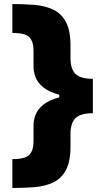

<svg xmlns="http://www.w3.org/2000/svg" viewBox="-20 -792 545 948"><path d="M41 136.2V-6.3Q105 -6.3 125.2 -28.1Q145.5 -49.8 145.5 -94.2V-172.4Q145.5 -197.8 155.3 -224.4Q165 -251 192.4 -273.9Q219.7 -296.9 272.5 -311.5V-324.2Q219.7 -338.9 192.4 -361.8Q165 -384.8 155.3 -411.4Q145.5 -438 145.5 -463.4V-541.5Q145.5 -586.4 125.2 -607.9Q105 -629.4 41 -629.4V-772Q96.2 -772 147.5 -768.1Q198.7 -764.2 239.5 -746.1Q280.3 -728 304.2 -685.8Q328.1 -643.6 328.1 -566.9V-504.4Q328.1 -452.1 352.3 -427.5Q376.5 -402.8 438.5 -402.8V-232.9Q376.5 -232.9 352.3 -208.3Q328.1 -183.6 328.1 -131.3V-68.8Q328.1 7.8 304.2 50Q280.3 92.3 239.5 110.4Q198.7 128.4 147.5 132.3Q96.2 136.2 41 136.2Z"/></svg>

Font: Inter Black
Style: Regular
Weight: 900
Designer: Rasmus Andersson
Foundry: rsms
Version: Version 4.000;git-a52131595